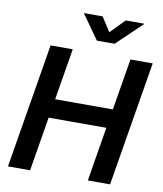

<svg xmlns="http://www.w3.org/2000/svg" viewBox="-100 -1024 938 1104"><g transform="rotate(10 369.5 -472.0)"><path d="M22.5 0 143.1 -727.5H272.5L222.7 -427.2H559.6L609.4 -727.5H739.3L618.7 0H488.8L541 -316.4H204.1L151.9 0ZM408.7 -943.8 462.4 -860.8 543.9 -943.8H652.3L651.9 -941.9L503.9 -800.8H400.4L300.3 -941.9L300.8 -943.8Z"/></g></svg>

Font: Inter 24pt SemiBold
Style: Italic
Weight: 600
Italic angle: -9.3988°
Designer: Rasmus Andersson
Foundry: rsms
Version: Version 4.001;git-66647c0bb